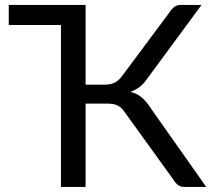

<svg xmlns="http://www.w3.org/2000/svg" viewBox="-20 -736 840 756"><path d="M792 0H705.5Q690.5 0 680.5 -7.8Q670.5 -15.5 661.5 -30.5L472 -293Q459 -312.5 444 -320.2Q429 -328 402.5 -328H317V0H220V-637.5H14.5V-716.5H317V-402.5H391Q413.5 -402.5 429.5 -409.5Q445.5 -416.5 461 -437L648.5 -689Q656 -701 666.5 -708.8Q677 -716.5 691.5 -716.5H773.5L556.5 -422Q544 -404 528.2 -392.5Q512.5 -381 493.5 -374.5Q520 -367.5 538.2 -352.2Q556.5 -337 573.5 -310Z"/></svg>

Font: Lato
Style: Regular
Weight: 400
Designer: Lukasz Dziedzic with Adam Twardoch and Botio Nikoltchev
Foundry: tyPoland Lukasz Dziedzic
Version: Version 2.010; 2014-09-01; http://www.latofonts.com/; ttfaut